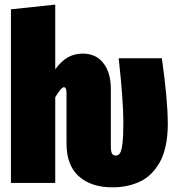

<svg xmlns="http://www.w3.org/2000/svg" viewBox="-20 -784 754 823"><path d="M673.8 -534.2Q699.2 -357.4 699.2 -251Q699.2 -199.7 689.9 -157.7Q680.7 -115.7 663.8 -86.7Q647 -57.6 625 -36.6Q603 -15.6 575.7 -3.7Q548.3 8.3 520.5 13.7Q492.7 19 461.9 19Q371.1 19 318.1 -28.1Q265.1 -75.2 265.1 -168.9V-384.8Q265.1 -410.2 253.9 -410.2Q242.7 -410.2 216.8 -367.2V0H26.9V-744.1L216.8 -764.2V-486.8Q242.7 -522.5 271 -538.3Q299.3 -554.2 335 -554.2Q391.1 -554.2 423.1 -513.4Q455.1 -472.7 455.1 -402.8V-159.2Q455.1 -133.8 460.2 -125.5Q465.3 -117.2 476.1 -117.2Q488.3 -117.2 494.9 -128.4Q501.5 -139.6 505.1 -170.7Q508.8 -201.7 508.8 -258.8Q508.8 -350.1 488.8 -534.2Z"/></svg>

Font: Fira Sans Compressed Heavy
Style: Regular
Weight: 900
Width: 1
Designer: Carrois Corporate & Edenspiekermann AG
Foundry: Carrois Corporate GbR & Edenspiekermann AG
Version: Version 4.203;PS 004.203;hotconv 1.0.88;makeotf.lib2.5.64775